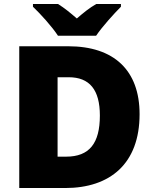

<svg xmlns="http://www.w3.org/2000/svg" viewBox="-20 -947 774 967"><path d="M272 -767H464C495 -813 555 -879 589 -913V-927H465C430 -907 402 -884 367 -854C332 -884 307 -905 272 -927H146V-913C184 -877 242 -813 272 -767ZM683 -372C683 -593 554 -714 324 -714H77V0H308C535 0 683 -123 683 -372ZM483 -365C483 -225 430 -158 313 -158H270V-558H326C431 -558 483 -495 483 -365Z"/></svg>

Font: Noto Sans Myanmar UI Black
Style: Regular
Weight: 900
Designer: Monotype Design Team
Foundry: Monotype Imaging Inc.
Version: Version 2.103